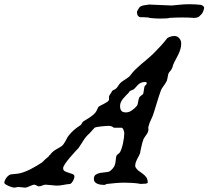

<svg xmlns="http://www.w3.org/2000/svg" viewBox="-107 -857 967 891"><path d="M-86.9 -8.3Q-86.9 -13.7 -84.2 -20Q-81.5 -26.4 -77.4 -32Q-73.2 -37.6 -68.1 -41.7Q-63 -45.9 -58.1 -47.4Q-56.6 -47.9 -52.2 -48.3Q-47.9 -48.8 -42.5 -49.3Q-37.1 -49.8 -32.7 -50.3Q-28.3 -50.8 -26.9 -50.8Q-13.2 -52.2 2.4 -57.9Q18.1 -63.5 33.2 -71Q48.3 -78.6 62.5 -87.2Q76.7 -95.7 87.9 -103Q88.4 -103.5 91.8 -106.9Q95.2 -110.4 99.9 -114.7Q104.5 -119.1 109.4 -123.3Q114.3 -127.4 117.7 -129.9Q118.7 -132.3 121.8 -135.7Q125 -139.2 126 -139.2Q131.8 -147.5 137.5 -152.3Q143.1 -157.2 149.2 -161.1Q155.3 -165 161.9 -168.5Q168.5 -171.9 176.8 -177.2Q182.6 -181.2 187.3 -187.3Q191.9 -193.4 195.8 -200.4Q199.7 -207.5 203.4 -214.8Q207 -222.2 211.9 -228Q224.6 -243.7 235.6 -253.2Q246.6 -262.7 261.7 -272.9Q268.6 -275.9 271.5 -282.2Q274.4 -288.6 278.8 -293Q286.1 -297.9 293.7 -302.2Q301.3 -306.6 308.6 -311.5Q315.9 -316.4 323 -322Q330.1 -327.6 336.4 -335.4Q337.4 -336.4 339.4 -340.1Q341.3 -343.8 343.3 -347.7Q345.2 -351.6 346.9 -355.2Q348.6 -358.9 349.1 -359.9Q351.6 -363.3 359.1 -366.9Q366.7 -370.6 375 -375Q383.3 -379.4 390.4 -384Q397.5 -388.7 398.9 -394.5V-409.7Q398.9 -411.1 401.1 -414.6Q403.3 -418 405.8 -421.9Q408.2 -425.8 410.4 -429.2Q412.6 -432.6 413.1 -434.1Q414.1 -435.5 415.8 -437Q417.5 -438.5 418 -438.5Q426.8 -441.9 431.2 -445.8Q435.5 -449.7 438.7 -454.6Q441.9 -459.5 445.6 -464.8Q449.2 -470.2 457 -476.6Q461.9 -480.5 467.5 -484.1Q473.1 -487.8 479 -491.5Q484.9 -495.1 490 -499.3Q495.1 -503.4 498.5 -508.3Q509.8 -523.4 522.7 -535.9Q535.6 -548.3 549.1 -559.8Q562.5 -571.3 576.2 -582.5Q589.8 -593.8 603 -606.4Q621.6 -625 638.4 -643.3Q655.3 -661.6 669.9 -680.7Q686 -689.9 702.1 -689.9Q716.3 -689.9 725.1 -679.4Q733.9 -668.9 733.9 -655.3Q733.9 -641.1 730 -628.4Q726.1 -615.7 720.2 -603.5Q714.4 -591.3 707.8 -579.6Q701.2 -567.9 696.3 -555.7Q696.3 -555.2 694.8 -550Q693.4 -544.9 692.9 -543.9Q689.5 -533.7 682.6 -526.9Q675.8 -520 673.3 -511.7Q673.3 -510.7 672.9 -507.8Q672.4 -504.9 671.6 -501.7Q670.9 -498.5 670.4 -495.8Q669.9 -493.2 669.9 -492.7Q668.5 -484.4 665 -477.8Q661.6 -471.2 657.2 -465.1Q652.8 -459 648.2 -452.6Q643.6 -446.3 640.1 -438.5Q630.4 -412.1 622.6 -385.3Q614.7 -358.4 606.4 -333Q602.1 -318.4 594 -302.2Q585.9 -286.1 582 -269.5Q581.1 -268.6 581.1 -265.1Q581.1 -260.7 581.5 -257.8Q582 -254.9 582 -254.4Q580.1 -242.2 572.5 -232.2Q564.9 -222.2 558.6 -210.9Q558.6 -210.4 557.6 -207.5Q556.6 -204.6 556.6 -202.6Q555.2 -201.2 553.2 -193.4Q551.3 -185.5 549.1 -176.3Q546.9 -167 545.2 -158.7Q543.5 -150.4 543.5 -147.9Q540.5 -139.2 536.6 -132.1Q532.7 -125 529.1 -117.9Q525.4 -110.8 522.9 -103.3Q520.5 -95.7 520.5 -85.9Q520.5 -84.5 521 -83.5Q521 -82.5 521.5 -82Q527.8 -70.3 537.6 -63.5Q547.4 -56.6 556.6 -49.8Q565.9 -43 572.3 -33.7Q578.6 -24.4 578.6 -7.8Q577.6 -7.8 574.7 -6.8Q571.8 -5.9 571.3 -4.9Q569.8 -4.9 566.2 -4.6Q562.5 -4.4 558.3 -4.2Q554.2 -3.9 550.5 -3.7Q546.9 -3.4 546.4 -3.4Q527.8 -6.8 509.3 -8.1Q490.7 -9.3 472.2 -9.3Q451.7 -9.3 431.2 -7.6Q410.6 -5.9 389.6 -3.4Q385.3 -2.4 383.1 -0.7Q380.9 1 375 1Q369.1 1 361.1 0Q353 -1 345.7 -3.9Q338.4 -6.8 333.5 -12.2Q328.6 -17.6 328.6 -26.4Q328.6 -41 337.9 -46.9Q347.2 -52.7 359.6 -54.9Q372.1 -57.1 384.3 -57.9Q396.5 -58.6 402.8 -62.5Q412.6 -70.3 417.7 -76.9Q422.9 -83.5 425.5 -90.6Q428.2 -97.7 429.2 -106.2Q430.2 -114.7 431.6 -126.5Q432.1 -131.3 433.3 -134Q434.6 -136.7 436.3 -138.4Q438 -140.1 440.9 -142.1Q443.8 -144 447.8 -147.9Q452.6 -153.8 456.8 -166.3Q460.9 -178.7 463.9 -192.4Q466.8 -206.1 468.3 -218.8Q469.7 -231.4 469.7 -238.3Q469.7 -241.2 468.8 -245.6Q467.8 -250 466.3 -254.2Q464.8 -258.3 462.4 -261.2Q460 -264.2 457 -264.2H421.4Q411.1 -272.9 397.9 -272.9Q393.6 -272.9 383.8 -272.2Q374 -271.5 363.5 -270.5Q353 -269.5 344 -267.8Q335 -266.1 332 -264.2L307.6 -237.3Q292 -224.1 281 -206.3Q270 -188.5 257.8 -170.4Q252.4 -165 240.7 -152.3Q229 -139.6 216.8 -125.2Q204.6 -110.8 195.3 -97.2Q186 -83.5 186 -76.7Q186 -66.4 194.1 -62.3Q202.1 -58.1 212.2 -55.2Q222.2 -52.2 230.2 -49.1Q238.3 -45.9 238.3 -38.1Q238.3 -33.7 236.6 -28.3Q234.9 -22.9 232.2 -18.1Q229.5 -13.2 226.1 -9.3Q222.7 -5.4 218.8 -3.4Q201.2 -2 186.3 1.2Q171.4 4.4 154.8 4.4L105 0Q96.7 0 89.1 3.9Q81.5 7.8 71.8 7.8Q71.3 7.8 68.8 6.8Q66.4 5.9 63.7 4.4Q61 2.9 58.3 1.7Q55.7 0.5 54.2 0Q48.3 0 42.5 2.2Q36.6 4.4 31.2 6.8Q25.9 9.3 20 11.5Q14.2 13.7 8.3 13.7L-19.5 10.7Q-25.9 10.7 -31.2 12.2Q-36.6 13.7 -42 13.7Q-44.9 13.7 -52.2 11.5Q-59.6 9.3 -67.4 5.9Q-75.2 2.4 -81.1 -1.5Q-86.9 -5.4 -86.9 -8.3ZM450.2 -364.7Q450.2 -350.6 456.1 -343Q461.9 -335.4 477.5 -335.4Q491.7 -335.4 504.6 -344.5Q517.6 -353.5 527.3 -364.7Q531.2 -369.6 532.5 -376.5Q533.7 -383.3 534.9 -389.9Q536.1 -396.5 538.3 -402.3Q540.5 -408.2 546.4 -412.1L556.6 -419.9Q558.1 -422.4 558.8 -427.5Q559.6 -432.6 560.5 -438.2Q561.5 -443.8 562.3 -449.2Q563 -454.6 564.5 -458Q566.4 -459 569.6 -462.6Q572.8 -466.3 573.7 -467.3Q573.7 -473.6 572.3 -475.1Q570.8 -476.6 567.9 -476.6Q554.7 -476.6 546.6 -472.7Q538.6 -468.8 533 -463.1Q527.3 -457.5 522.7 -451.7Q518.1 -445.8 512.2 -441.9Q511.7 -441.4 509.3 -440.4Q506.8 -439.5 503.9 -438.2Q501 -437 498.3 -435.8Q495.6 -434.6 495.1 -434.1Q494.6 -433.1 494.1 -432.6Q493.7 -431.6 493.2 -431.4Q492.7 -431.2 492.7 -430.7L490.2 -426.8Q483.9 -419.9 476.8 -413.1Q469.7 -406.2 463.9 -398.9Q458 -391.6 454.1 -383.3Q450.2 -375 450.2 -364.7ZM542 -825.2Q551.3 -830.6 558.6 -832Q565.9 -833.5 575.7 -834.5L584.5 -835.9L689.9 -831.5L721.2 -834.5Q746.1 -837.4 771.5 -837.4Q798.3 -837.4 824.7 -834.5Q832 -833 836.7 -828.1Q841.3 -823.2 840.3 -820.8Q840.3 -818.4 838.9 -813.2Q837.4 -808.1 836.4 -805.7Q834.5 -800.3 831.3 -795.4Q828.1 -790.5 821.8 -785.2Q819.3 -780.8 811.8 -777.3Q804.2 -773.9 794.9 -773.9Q780.8 -774.9 767.1 -775.4Q753.4 -775.9 739.3 -775.9Q723.6 -775.9 708.7 -775.4Q693.8 -774.9 678.2 -773.9Q676.8 -772.5 665.5 -771.7Q654.3 -771 639.2 -771Q630.4 -771 621.1 -771.2Q611.8 -771.5 603.8 -772.2Q595.7 -772.9 589.6 -773.7Q583.5 -774.4 580.6 -775.9L555.7 -777.3H542.5Q538.1 -778.8 534.9 -782Q531.7 -785.2 530.3 -789.6Q528.8 -793.9 528.6 -797.9Q528.3 -801.8 529.3 -804.7Q531.7 -810.1 535.6 -815.9Q539.6 -821.8 542 -825.2Z"/></svg>

Font: IM FELL English
Style: Italic
Weight: 400
Italic angle: -18°
Designer: Igino Marini
Foundry: Igino Marini
Version: 3.00